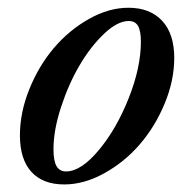

<svg xmlns="http://www.w3.org/2000/svg" viewBox="-20 -472 492 503"><path d="M148.4 11.2Q92.3 11.2 62.3 -21.7Q32.2 -54.7 32.2 -117.2Q32.2 -177.7 57.1 -239Q82 -300.3 121.6 -346.7Q161.1 -393.1 213.1 -422.4Q265.1 -451.7 316.4 -451.7Q373 -451.7 404.8 -417.5Q436.5 -383.3 436.5 -320.3Q436.5 -261.2 411.4 -200.7Q386.2 -140.1 346.2 -93.8Q306.2 -47.4 253.2 -18.1Q200.2 11.2 148.4 11.2ZM153.3 -22.9Q191.9 -22.9 238.3 -78.1Q284.7 -133.3 316.9 -214.1Q349.1 -294.9 349.1 -362.8Q349.1 -391.1 341.6 -404.1Q334 -417 317.4 -417Q288.1 -417 252.9 -383.8Q217.8 -350.6 188.7 -301.3Q159.7 -252 139.9 -191.4Q120.1 -130.9 120.1 -80.6Q120.1 -50.3 128.2 -36.6Q136.2 -22.9 153.3 -22.9Z"/></svg>

Font: Elstob 10pt Medium
Style: Italic
Weight: 500
Italic angle: -20°
Designer: Peter S. Baker
Version: Version 1.015